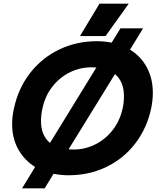

<svg xmlns="http://www.w3.org/2000/svg" viewBox="-20 -938 851 1044"><path d="M521 -918H680L554 -742H415ZM171 -30Q112 -67 79 -126.5Q46 -186 46 -263Q46 -306 56 -349Q79 -457 143 -540Q207 -623 301.5 -668.5Q396 -714 507 -714Q547 -714 587 -706L635 -784H758L687 -668Q746 -632 778.5 -571.5Q811 -511 811 -433Q811 -393 802 -349Q779 -241 716 -158.5Q653 -76 559 -30.5Q465 15 352 15Q313 15 271 7L223 86H100ZM504 -571 477 -572Q415 -572 359.5 -544.5Q304 -517 264.5 -466.5Q225 -416 211 -349Q203 -316 203 -279Q203 -201 252 -161ZM647 -349Q654 -381 654 -415Q654 -495 605 -535L353 -126Q362 -125 382 -125Q442 -125 497.5 -152.5Q553 -180 592.5 -230.5Q632 -281 647 -349Z"/></svg>

Font: Prompt SemiBold
Style: Italic
Weight: 600
Italic angle: -12°
Designer: Katatrad Team
Foundry: CadsonDemak
Version: Version 1.001